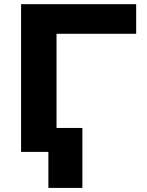

<svg xmlns="http://www.w3.org/2000/svg" viewBox="-20 -731 709 924"><path d="M635.3 -710.9V-568.4H252V0H81.5V-710.9ZM376.5 -115.2V173.3H212.9V-115.2Z"/></svg>

Font: Bert Sans Black
Style: Regular
Weight: 900
Designer: Christian Robertson, Adam Twardoch, & Cristiano Sobral
Foundry: Google
Version: Version 12.135;January 10, 2020;FontCreator 12.0.0.2547 64-b